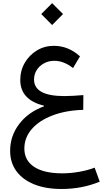

<svg xmlns="http://www.w3.org/2000/svg" viewBox="-20 -889 664 1239"><path d="M496.1 -525.4 451.2 -449.7Q392.1 -496.6 330.6 -496.6Q293.9 -496.6 264.2 -480.5Q234.4 -464.4 217 -437Q199.7 -409.7 199.7 -376Q199.7 -269 395.5 -269Q421.4 -269 453.1 -270.8Q484.9 -272.5 518.1 -275.4L517.1 -180.2Q404.3 -176.8 318.6 -144Q232.9 -111.3 185.1 -56.2Q137.2 -1 137.2 69.8Q137.2 146.5 200.7 188Q264.2 229.5 380.4 229.5Q436 229.5 491.2 219.7Q546.4 210 590.8 192.9L623.5 283.2Q509.8 330.6 377 330.6Q274.9 330.6 200.4 300.5Q126 270.5 85.7 215.3Q45.4 160.2 45.4 84Q45.4 -11.7 103.8 -88.6Q162.1 -165.5 263.2 -202.6V-207.5Q189 -224.6 149.9 -266.4Q110.8 -308.1 110.8 -372.6Q110.8 -434.1 140.1 -484.1Q169.4 -534.2 218.5 -563.7Q267.6 -593.3 327.6 -593.3Q421.4 -593.3 496.1 -525.4ZM246.1 -798.3 316.4 -868.7 386.7 -798.3 316.4 -727.5Z"/></svg>

Font: Estedad-FD Medium
Style: Regular
Weight: 500
Designer: Amin Abedi
Version: Version 7.3